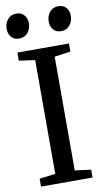

<svg xmlns="http://www.w3.org/2000/svg" viewBox="-103 -1001 565 1048"><g transform="rotate(-10 179.0 -477.0)"><path d="M36 -44 124.5 -55V-685.5L36 -698V-743H321.5V-698L232.5 -685.5V-55L321.5 -43.5V0H36ZM58.5 -816.5Q31.5 -816.5 16 -834.5Q0.5 -852.5 0.5 -880Q0.5 -910 18.2 -931.8Q36 -953.5 66 -953.5H67Q94 -953.5 109.8 -935.5Q125.5 -917.5 125.5 -890Q125.5 -860 107.8 -838.2Q90 -816.5 59.5 -816.5ZM291.5 -816.5Q264.5 -816.5 249 -834.5Q233.5 -852.5 233.5 -880Q233.5 -910 251.2 -931.8Q269 -953.5 299 -953.5H300Q327 -953.5 342.5 -935.5Q358 -917.5 358 -890Q358 -860 340.2 -838.2Q322.5 -816.5 292.5 -816.5Z"/></g></svg>

Font: Merriweather 12pt
Style: Regular
Weight: 400
Designer: Eben Sorkin
Foundry: Eben Sorkin
Version: Version 2.100